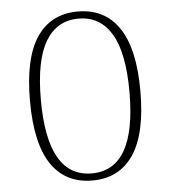

<svg xmlns="http://www.w3.org/2000/svg" viewBox="-52 -748 715 807"><g transform="rotate(-5 306.0 -344.5)"><path d="M73 -345Q73 -524 132.5 -612.5Q192 -701 306 -701Q419 -701 479 -612.5Q539 -524 539 -345Q539 -165 479 -76.5Q419 12 306 12Q192 12 132.5 -76.5Q73 -165 73 -345ZM493 -345Q493 -511 445 -591Q397 -671 306 -671Q215 -671 167 -591Q119 -511 119 -345Q119 -18 306 -18Q493 -18 493 -345Z"/></g></svg>

Font: Arima Madurai ExtraLight
Style: Regular
Weight: 275
Designer: Joana Correia and Natanael Gama
Foundry: NDISCOVER
Version: Version 1.019